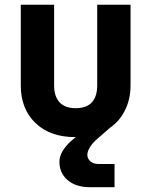

<svg xmlns="http://www.w3.org/2000/svg" viewBox="-20 -570 640 812"><path d="M361 221.7Q300.9 221.7 266.1 191.8Q231.3 161.9 231.3 114.2Q231.3 81.2 261.2 46.2Q291.1 11.3 354.9 -24.8Q354.7 -17.2 344.7 -9.1Q334.7 -1 322.2 4.5Q309.6 10 300 10Q191.8 10 129.9 -49.8Q67.9 -109.6 67.9 -208.5V-550H208.9V-208.5Q208.9 -162.3 231.8 -137.4Q254.7 -112.5 300 -112.5Q346.3 -112.5 368.7 -137.4Q391.1 -162.3 391.1 -208.5V-550H532.1V-208.5Q532.1 -151.6 509.2 -104.8Q486.4 -58 445.1 -29.5L393.9 15.1Q371.8 33.8 360.6 52Q349.4 70.3 349.4 84.5Q349.4 100.6 361.9 112Q374.3 123.5 396.8 123.5H464.4V221.7Z"/></svg>

Font: JetBrains Mono
Style: Regular
Weight: 400
Monospace: yes
Designer: Philipp Nurullin, Konstantin Bulenkov
Foundry: JetBrains
Version: Version 2.305